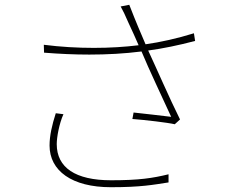

<svg xmlns="http://www.w3.org/2000/svg" viewBox="-20 -759 996 802"><path d="M213 -286C197 -236 187 -192 187 -151C187 -46 280 23 443 23C569 23 619 13 684 3V-31C618 -15 562 -6 444 -6C295 -6 217 -59 217 -157C217 -185 227 -242 245 -282ZM790 -620C719 -598 651 -583 588 -574C566 -626 551 -659 520 -739L484 -732C494 -714 502 -698 517 -663C534 -626 546 -601 559 -570C502 -563 439 -559 372 -559C304 -559 233 -563 163 -572L164 -539C227 -534 290 -531 353 -531C427 -531 501 -535 571 -544L572 -542C599 -476 663 -341 695 -271C660 -275 578 -285 538 -289L533 -262C586 -258 680 -247 710 -240L732 -260C689 -346 630 -482 599 -548C659 -556 727 -570 795 -588Z"/></svg>

Font: Kinto Sans Thin
Style: Regular
Weight: 100
Designer: Authors: Ryoko NISHIZUKA  (kana & ideographs); Paul D. Hunt (Latin, Greek & Cyrillic); Wenlong ZHANG  (bopomofo); Sandol
Foundry: Adobe Systems Incorporated, ookami Inc.
Version: Version 0.001